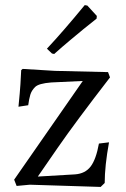

<svg xmlns="http://www.w3.org/2000/svg" viewBox="-20 -735 500 761"><path d="M412.1 -170.9Q395 -77.1 395 -9.8L378.9 5.9L98.1 -2.9L45.9 2L36.1 -22.9L308.1 -414.1L183.1 -408.2Q133.3 -404.3 119.1 -390.1Q105 -376 100.1 -359.4Q95.2 -342.8 91.8 -317.9L53.2 -312Q55.2 -335 58.1 -363.8Q61 -392.6 64 -457L69.8 -461.9L198.2 -454.1L408.2 -449.2L416 -428.2Q278.3 -250 209.5 -150.4Q141.1 -50.8 129.9 -35.2L277.8 -43.9Q317.9 -46.9 339.4 -75.2Q360.8 -103.5 372.1 -166ZM166 -542Q230 -610.4 315.9 -714.8L326.2 -712.9L363.8 -671.9L362.8 -661.1Q336.9 -641.1 311.5 -620.1Q286.1 -599.1 256.8 -574.7Q227.5 -550.3 194.8 -521L186 -522.9Z"/></svg>

Font: Alegreya-Regular
Style: Regular
Weight: 400
Designer: Juan Pablo del Peral
Foundry: Juan Pablo del Peral
Version: Version 1.003